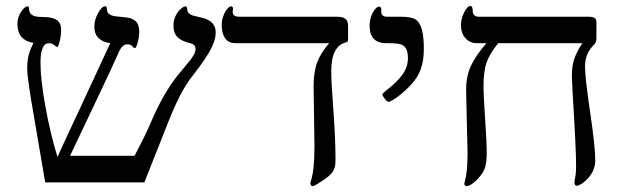

<svg xmlns="http://www.w3.org/2000/svg" viewBox="-20 -609 2083 641"><path d="M700.2 -500Q700.2 -476.6 684.3 -445.6Q668.5 -414.6 626 -359.9Q600.1 -327.6 579.1 -286.1Q558.1 -244.6 528.8 -168.9L461.9 0H130.9L84 -274.9Q70.8 -356.9 70.8 -377.9Q70.8 -406.7 75.7 -425Q80.6 -443.4 91.8 -465.8Q38.1 -475.1 38.1 -528.8Q38.1 -550.3 50 -569.1Q62 -587.9 73.2 -587.9Q77.1 -587.9 77.1 -579.1Q77.1 -554.2 111.3 -552.7L135.3 -551.8Q159.7 -550.3 171.9 -540.5Q184.1 -530.8 184.1 -508.8Q184.1 -491.2 179.4 -471.7Q174.8 -452.1 170.9 -452.1Q168 -452.1 166.5 -454.1Q155.3 -464.8 145 -464.8Q133.8 -464.8 128.4 -458.7Q123 -452.6 119.1 -439Q115.2 -425.3 115.2 -397.9Q115.2 -344.2 131.6 -253.4Q147.9 -162.6 171.9 -85Q192.4 -130.9 249.5 -252.4L348.1 -464.8Q322.8 -468.3 308.8 -482.2Q294.9 -496.1 294.9 -520Q294.9 -542.5 307.4 -565.2Q319.8 -587.9 331.1 -587.9Q336.9 -587.9 336.9 -578.1Q336.9 -557.1 369.1 -554.2L393.1 -551.8Q419.4 -550.3 432.1 -539.1Q444.8 -527.8 444.8 -502.9Q444.8 -485.8 439.7 -467Q434.6 -448.2 430.2 -448.2Q427.7 -448.2 421.9 -454.1Q417.5 -460.9 404.8 -460.9Q389.6 -460.9 378.9 -439.9Q357.9 -391.6 296.4 -262.7L213.9 -88.9H429.2Q469.7 -166 484.9 -203.1Q526.9 -300.8 575.2 -359.9L601.6 -391.6Q618.7 -411.6 625.7 -423.6Q632.8 -435.5 632.8 -444.8Q632.8 -452.6 628.7 -457.8Q624.5 -462.9 610.8 -465.8Q585.4 -472.2 572.3 -485.4Q559.1 -498.5 559.1 -523.9Q559.1 -540.5 565.9 -555.2Q572.8 -569.8 583 -578.9Q593.3 -587.9 599.1 -587.9Q605 -587.9 605 -577.1Q605 -570.8 610.8 -564.7Q616.7 -558.6 627.9 -556.2L653.8 -549.8Q700.2 -539.6 700.2 -500Z M1142.1 -481Q1142.1 -474.1 1141.1 -471.4Q1140.1 -468.8 1136.2 -467.8Q1085.9 -456.1 1085.9 -372.1Q1085.9 -331.1 1093.3 -237.3Q1100.1 -143.6 1100.1 -74.2Q1100.1 -60.5 1097.9 -51.5Q1095.7 -42.5 1088.9 -32.7Q1082 -22.9 1056.2 -5.4Q1030.3 12.2 1024.9 12.2Q1016.1 12.2 1016.1 2L1017.6 -3.9Q1029.8 -38.6 1029.8 -120.1L1028.3 -234.4L1026.9 -320.8Q1026.9 -368.2 1038.8 -400.4Q1050.8 -432.6 1079.1 -464.8H767.1Q742.2 -464.8 731.2 -481.7Q720.2 -498.5 720.2 -524.9Q720.2 -540 725.3 -554.7Q730.5 -569.3 738 -578.6Q745.6 -587.9 752 -587.9Q757.8 -587.9 757.8 -580.1L756.8 -568.8Q756.8 -553.2 778.8 -553.2H1106Q1119.1 -553.2 1127 -549.6Q1134.8 -545.9 1138.4 -539.8Q1142.1 -533.7 1142.1 -519Z M1395 -445.8Q1395 -407.7 1385.3 -379.6Q1375.5 -351.6 1353.3 -327.4Q1331.1 -303.2 1307.6 -286.1Q1284.2 -269 1276.9 -269Q1272.5 -269 1264.6 -279.1Q1256.8 -289.1 1256.8 -293Q1256.8 -296.9 1261.2 -299.8L1272 -309.1Q1305.7 -335 1323.7 -360.1Q1341.8 -385.3 1341.8 -414.1Q1341.8 -434.6 1336.4 -445.3Q1331.1 -456.1 1319.6 -460.4Q1308.1 -464.8 1276.9 -464.8H1270Q1213.9 -464.8 1213.9 -522.9Q1213.9 -546.9 1224.6 -566.9Q1235.4 -586.9 1246.1 -586.9Q1248.5 -586.9 1250.7 -584.5Q1252.9 -582 1252.9 -579.1V-569.8Q1252.9 -553.2 1272 -553.2H1315.9Q1355 -553.2 1368.4 -543.5Q1381.8 -533.7 1388.4 -510.5Q1395 -487.3 1395 -445.8Z M1971.2 -481.9Q1971.2 -467.8 1963.4 -460Q1933.1 -430.7 1933.1 -388.2Q1933.1 -349.1 1950.2 -234.4Q1967.3 -119.1 1967.3 -73.2Q1967.3 -52.2 1957.8 -34.4Q1948.2 -16.6 1931.4 -2.7Q1914.6 11.2 1905.3 11.2Q1897.9 11.2 1897.9 0Q1897.9 -5.9 1900.6 -18.6Q1903.3 -31.2 1903.3 -54.2Q1903.3 -114.7 1891.6 -300.8L1889.2 -355Q1889.2 -390.1 1897.9 -414.6Q1906.7 -439 1924.3 -464.8H1643.1Q1614.7 -429.7 1604.5 -400.4Q1594.2 -371.1 1594.2 -318.8Q1594.2 -292 1599.6 -212.4Q1605 -132.3 1605 -99.1Q1605 -68.4 1599.4 -49.8Q1593.8 -31.2 1572.8 -9.5Q1551.8 12.2 1537.1 12.2Q1530.3 12.2 1530.3 2.9L1532.2 -4.9Q1541 -35.6 1541 -99.1L1538.6 -199.2L1536.1 -310.1Q1536.1 -353.5 1551.8 -388.2Q1567.4 -422.9 1604 -464.8H1573.2Q1548.3 -464.8 1533.7 -481.7Q1519 -498.5 1519 -524.9Q1519 -547.4 1529.8 -568.1Q1540.5 -588.9 1550.3 -588.9Q1558.1 -588.9 1558.1 -573.2Q1558.1 -553.2 1579.1 -553.2H1941.4Q1959.5 -553.2 1965.3 -548.8Q1971.2 -544.4 1971.2 -533.2Z"/></svg>

Font: Tinos
Style: Regular
Weight: 400
Designer: Steve Matteson
Foundry: Monotype Imaging Inc.
Version: Version 1.23